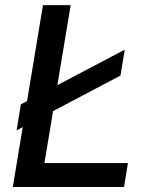

<svg xmlns="http://www.w3.org/2000/svg" viewBox="-20 -748 598 768"><path d="M31.2 0 151.9 -727.5H262.7L157.7 -95.7H491.7L476.1 0ZM46.4 -226.6 63.5 -330.6 479 -549.3 461.9 -445.8Z"/></svg>

Font: Inter 20pt Medium
Style: Italic
Weight: 500
Italic angle: -9.3988°
Version: Version 4.001;git-66647c0bb